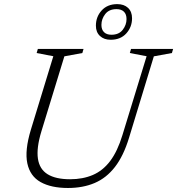

<svg xmlns="http://www.w3.org/2000/svg" viewBox="-20 -926 882 956"><path d="M186 -271.5Q161 -189 168.8 -136.2Q176.5 -83.5 217 -58.5Q257.5 -33.5 329 -33.5Q392.5 -33.5 442.2 -54.8Q492 -76 528.5 -124.2Q565 -172.5 589.5 -253L710 -646L626.5 -662L632.5 -682.5H842L836 -662L746 -645.5L622.5 -240Q595 -149.5 552.2 -94.5Q509.5 -39.5 451.2 -14.8Q393 10 318.5 10Q234.5 10 182 -19.5Q129.5 -49 116 -113Q102.5 -177 133.5 -279.5L245.5 -646L162.5 -662L168.5 -682.5H396L390 -662L300.5 -645.5ZM564 -905.5Q597.5 -905.5 617.5 -886.8Q637.5 -868 637.5 -835Q637.5 -791.5 609 -759.8Q580.5 -728 531 -728Q498 -728 477.8 -746.8Q457.5 -765.5 457.5 -798Q457.5 -842.5 486.2 -874Q515 -905.5 564 -905.5ZM535 -753Q572 -753 591 -777.5Q610 -802 610 -831Q610 -855 597 -867.8Q584 -880.5 560 -880.5Q523 -880.5 504 -856Q485 -831.5 485 -802Q485 -778.5 498 -765.8Q511 -753 535 -753Z"/></svg>

Font: Newsreader Light
Style: Italic
Weight: 300
Italic angle: -17°
Designer: Hugues Gentile
Foundry: Production Type
Version: Version 1.003